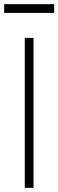

<svg xmlns="http://www.w3.org/2000/svg" viewBox="-39 -902 280 922"><path d="M-19 -840V-882H221V-840ZM80 0V-720H122V0Z"/></svg>

Font: Hauora
Style: Regular
Weight: 400
Designer: Wayne Shih
Foundry: WCYS
Version: Version 1.001